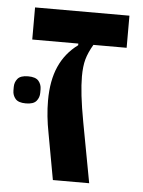

<svg xmlns="http://www.w3.org/2000/svg" viewBox="-65 -647 511 685"><g transform="rotate(5 190.0 -304.0)"><path d="M30 -264Q3 -264 -7.5 -276.5Q-18 -289 -18 -306V-319Q-18 -336 -7.5 -348.5Q3 -361 30 -361Q57 -361 67.5 -348.5Q78 -336 78 -319V-306Q78 -289 67.5 -276.5Q57 -264 30 -264ZM33 -608H371V-493H252Q235 -464 228 -439Q221 -414 221 -377Q221 -348 225.5 -308.5Q230 -269 240 -215L280 0H150L120 -165Q108 -226 108 -281Q108 -353 130.5 -403.5Q153 -454 198 -487V-493H33Z"/></g></svg>

Font: IBM Plex Sans Hebrew SmBld
Style: Regular
Weight: 600
Designer: Mike Abbink, Paul van der Laan, Pieter van Rosmalen, Yanek Iontef
Foundry: Bold Monday
Version: Version 1.3